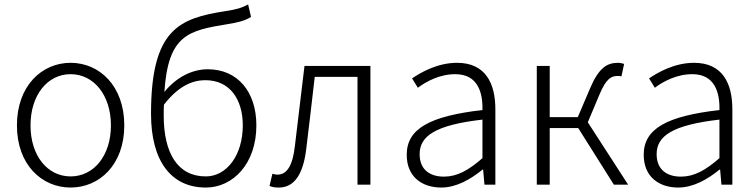

<svg xmlns="http://www.w3.org/2000/svg" viewBox="-20 -829 3394 862"><path d="M297 13C426 13 538 -89 538 -266C538 -444 426 -547 297 -547C168 -547 56 -444 56 -266C56 -89 168 13 297 13ZM297 -37C193 -37 117 -130 117 -266C117 -402 193 -496 297 -496C401 -496 478 -402 478 -266C478 -130 401 -37 297 -37Z M904 -37C777 -37 715 -142 715 -311C715 -328 715 -344 716 -359C781 -443 844 -469 902 -469C1012 -469 1070 -383 1070 -266C1070 -131 997 -37 904 -37ZM1094 -809C1062 -793 1049 -788 992 -779C786 -747 658 -699 658 -318C658 -105 749 13 904 13C1026 13 1131 -94 1131 -266C1131 -418 1046 -518 913 -518C842 -518 771 -482 718 -416C735 -673 825 -692 1004 -721C1047 -728 1078 -735 1107 -753Z M1232 13C1299 13 1341 -43 1355 -161C1368 -269 1381 -376 1393 -484H1585V0H1643V-533H1347C1333 -413 1318 -294 1304 -174C1294 -85 1268 -45 1226 -45C1217 -45 1210 -47 1203 -49L1190 6C1203 11 1214 13 1232 13Z M1961 13C2029 13 2093 -24 2147 -68H2149L2155 0H2204V-338C2204 -456 2159 -547 2032 -547C1945 -547 1871 -505 1830 -477L1856 -435C1893 -463 1954 -496 2024 -496C2125 -496 2148 -414 2146 -335C1911 -308 1806 -252 1806 -134C1806 -35 1875 13 1961 13ZM1973 -36C1914 -36 1864 -64 1864 -137C1864 -219 1936 -268 2146 -292V-119C2083 -64 2032 -36 1973 -36Z M2619 -280 2672 -406C2702 -477 2725 -488 2753 -488C2761 -488 2763 -488 2770 -486L2782 -542C2776 -544 2765 -547 2755 -547C2706 -547 2669 -526 2629 -432L2574 -303H2448V-533H2390V0H2448V-254H2576L2736 0H2800Z M3025 13C3093 13 3157 -24 3211 -68H3213L3219 0H3268V-338C3268 -456 3223 -547 3096 -547C3009 -547 2935 -505 2894 -477L2920 -435C2957 -463 3018 -496 3088 -496C3189 -496 3212 -414 3210 -335C2975 -308 2870 -252 2870 -134C2870 -35 2939 13 3025 13ZM3037 -36C2978 -36 2928 -64 2928 -137C2928 -219 3000 -268 3210 -292V-119C3147 -64 3096 -36 3037 -36Z"/></svg>

Font: Noto Sans Japanese Light
Style: Regular
Weight: 300
Designer: Ryoko NISHIZUKA (kana & ideographs); Paul D. Hunt (Latin, Greek & Cyrillic); Wenlong ZHANG (bopomofo); Sandoll Communica
Foundry: Adobe Systems Incorporated
Version: Version 1.000;PS 1;hotconv 1.0.78;makeotf.lib2.5.61930